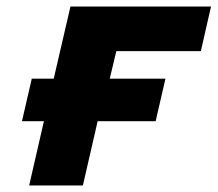

<svg xmlns="http://www.w3.org/2000/svg" viewBox="-20 -566 664 586"><path d="M195 -546H624L593 -410H335L315 -326H485L455 -196H278L233 0H69L114 -196H47L77 -326H144Z"/></svg>

Font: Passageway
Style: BdIt
Weight: 700
Foundry: Ascender Corporation
Version: Version 1.11